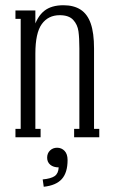

<svg xmlns="http://www.w3.org/2000/svg" viewBox="-20 -524 433 733"><path d="M39 0V-32H59V-452H39V-484H115V-415H108Q122 -461 149 -482.5Q176 -504 222 -504Q262 -504 288 -487Q314 -470 326.5 -434Q339 -398 339 -339V-32H359V0H263V-32H283V-339Q283 -379 279.5 -404.5Q276 -430 259.5 -448Q243 -466 208 -466Q164 -466 139.5 -432Q115 -398 115 -319V-32H135V0ZM143 161Q175 158 189 148Q203 138 204 115Q184 115 172 105Q160 95 160 78Q160 61 171 50.5Q182 40 198 40Q215 40 226.5 52Q238 64 238 87Q238 135 216 159.5Q194 184 147 189Z"/></svg>

Font: Margherita Variable
Style: Regular
Weight: 400
Designer: James Puckett
Foundry: Dunwich Type Founders
Version: Version 1.008